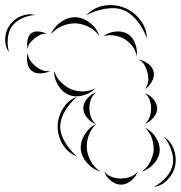

<svg xmlns="http://www.w3.org/2000/svg" viewBox="-65 -690 712 756"><path d="M275 -630Q302 -660 344 -667.5Q386 -675 423 -660Q460 -646 486.5 -612.5Q513 -579 513 -539Q500 -577 474.5 -608.5Q449 -640 419 -651Q390 -662 350 -655.5Q310 -649 275 -630ZM-30 -485Q-46 -508 -44.5 -538.5Q-43 -569 -26 -592Q-10 -615 18 -626.5Q46 -638 73 -631Q45 -629 20 -617Q-5 -605 -18 -586Q-31 -568 -34 -540.5Q-37 -513 -30 -485ZM136 -556Q147 -584 175 -603.5Q203 -623 233 -622Q263 -621 290 -599.5Q317 -578 326 -549Q308 -573 282.5 -585Q257 -597 233 -598Q208 -599 182 -588.5Q156 -578 136 -556ZM342 -547Q360 -562 388 -565.5Q416 -569 437 -557Q457 -545 467 -519Q477 -493 473 -469Q469 -493 455 -510Q441 -527 424 -537Q408 -546 386.5 -550Q365 -554 342 -547ZM45 -497Q40 -511 43 -530Q46 -549 57 -558Q69 -568 88 -566Q107 -564 120 -556Q105 -559 93.5 -553Q82 -547 72 -540Q63 -532 54 -522Q45 -512 45 -497ZM133 -411Q117 -402 95.5 -401Q74 -400 60 -411Q46 -422 42.5 -443.5Q39 -465 45 -482Q45 -464 54.5 -451Q64 -438 75 -429Q86 -420 100.5 -414Q115 -408 133 -411ZM481 -455Q499 -453 517.5 -439.5Q536 -426 540 -407Q544 -389 533 -369Q522 -349 506 -339Q517 -354 518.5 -371Q520 -388 516 -402Q513 -417 505 -432Q497 -447 481 -455ZM311 -343Q292 -322 261 -314Q230 -306 205 -317Q179 -328 163 -355.5Q147 -383 148 -411Q157 -384 175.5 -366Q194 -348 214 -339Q235 -330 261 -330Q287 -330 311 -343ZM313 -201Q294 -208 278.5 -226Q263 -244 263 -264Q263 -284 278.5 -302Q294 -320 313 -326Q298 -314 292.5 -297Q287 -280 287 -264Q287 -248 292.5 -231Q298 -214 313 -201ZM506 -323Q524 -317 539 -299.5Q554 -282 554 -263Q554 -244 539 -226.5Q524 -209 506 -203Q520 -215 525 -231.5Q530 -248 530 -263Q530 -278 525 -294.5Q520 -311 506 -323ZM238 -74Q203 -87 182.5 -120.5Q162 -154 162 -191Q162 -228 182.5 -262Q203 -296 238 -309Q210 -285 191 -253Q172 -221 172 -191Q172 -162 191 -130Q210 -98 238 -74ZM329 -15Q300 -23 278 -48Q256 -73 253 -102Q251 -132 268.5 -160.5Q286 -189 313 -201Q292 -181 283.5 -154.5Q275 -128 277 -104Q279 -81 292 -56.5Q305 -32 329 -15ZM506 -187Q531 -176 548 -150Q565 -124 564 -97Q562 -69 541 -45.5Q520 -22 494 -15Q516 -31 527 -54Q538 -77 540 -98Q541 -120 533.5 -144Q526 -168 506 -187ZM581 -151Q608 -134 619.5 -102Q631 -70 625 -39Q619 -8 595.5 17Q572 42 541 46Q569 31 589.5 7.5Q610 -16 615 -41Q620 -66 610.5 -96Q601 -126 581 -151ZM478 -15Q471 5 452 21Q433 37 411 37Q390 37 371 21Q352 5 345 -15Q358 1 376.5 7Q395 13 411 13Q428 13 446.5 7Q465 1 478 -15Z"/></svg>

Font: Rubik Puddles
Style: Regular
Weight: 400
Designer: Hubert and Fischer, NaN
Foundry: Hubert and Fischer, NaN
Version: Version 2.200